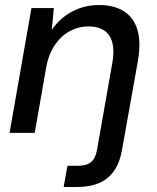

<svg xmlns="http://www.w3.org/2000/svg" viewBox="-20 -528 623 763"><path d="M18 0 105 -496H194L186 -411H187Q218 -456 266.5 -482Q315 -508 374 -508Q433 -508 472 -483.5Q511 -459 526 -410Q541 -361 528 -286L465 67Q456 119 432.5 152Q409 185 372.5 200Q336 215 288 215H233L248 131H288Q324 131 342 116Q360 101 366 65L426 -276Q439 -348 415 -385.5Q391 -423 331 -423Q291 -423 256 -403.5Q221 -384 196.5 -347Q172 -310 163 -257L118 0Z"/></svg>

Font: DM Sans 28pt Medium
Style: Italic
Weight: 500
Italic angle: -10°
Version: Version 4.004;gftools[0.9.30]